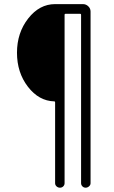

<svg xmlns="http://www.w3.org/2000/svg" viewBox="-20 -750 540 910"><path d="M237.3 -269.5Q164.1 -271.5 112.3 -338.9Q60.5 -406.2 60.5 -500Q60.5 -594.7 113.8 -662.6Q167 -730.5 241.2 -730.5H373Q387.7 -730.5 398.4 -720.2Q409.2 -710 409.2 -695.3V118.2Q409.2 127 401.9 133.3Q394.5 139.6 385.7 139.6Q377 139.6 370.6 133.3Q364.3 127 364.3 118.2V-679.7Q364.3 -684.6 359.4 -684.6H291Q286.1 -684.6 286.1 -679.7V118.2Q286.1 127 279.8 133.3Q273.4 139.6 264.2 139.6Q254.9 139.6 248 133.3Q241.2 127 241.2 118.2V-264.6Q241.2 -269.5 237.3 -269.5Z"/></svg>

Font: Rounded-L Mgen+ 1mn light
Style: Regular
Weight: 200
Designer: [Source Han Sans]
Ryoko NISHIZUKA  (kana & ideographs); Paul D. Hunt (Latin, Greek & Cyrillic); Wenlong ZHANG  (bopomofo
Version: Version 1.059.20150602